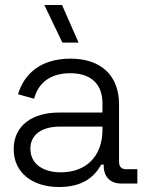

<svg xmlns="http://www.w3.org/2000/svg" viewBox="-20 -737 591 771"><path d="M386.5 -76H396.5V-71.5C396.5 -26.5 423.5 0 466 0H531.5V-57.5H486.5C468 -57.5 458 -67.5 458 -87.5V-318.5C458 -433.5 386 -501.5 263 -501.5C141 -501.5 75.5 -437.5 52.5 -358.5L117 -340.5C133.5 -402.5 180 -443 262.5 -443C347 -443 391.5 -397.5 391.5 -322V-285H216C114.5 -285 35 -236.5 35 -138C35 -40.5 114 14 217 14C317 14 361 -31 386.5 -76ZM224.5 -45C152.5 -45 102 -79 102 -140C102 -199.5 152.5 -228.5 219.5 -228.5H391.5V-216.5C391.5 -108 324.5 -45 224.5 -45ZM229 -717H158L230.5 -566H295.5Z"/></svg>

Font: MCL Standard Light
Style: Regular
Weight: 300
Designer: Květoslav Bartoš
Foundry: Florian Karsten
Version: Version 1.001;Glyphs 3.2.3 (3260)